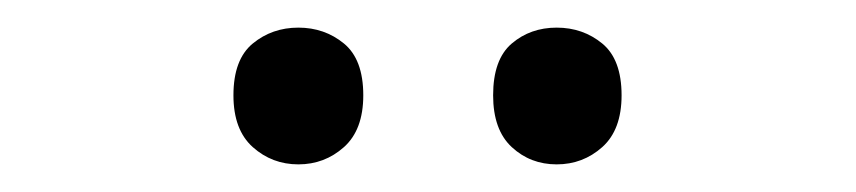

<svg xmlns="http://www.w3.org/2000/svg" viewBox="-20 -750 620 139"><path d="M149 -681Q149 -707 163 -718.5Q177 -730 196 -730Q215 -730 229 -718.5Q243 -707 243 -681Q243 -656 229 -643.5Q215 -631 196 -631Q177 -631 163 -643.5Q149 -656 149 -681ZM337 -681Q337 -707 350.5 -718.5Q364 -730 383 -730Q402 -730 416 -718.5Q430 -707 430 -681Q430 -656 416 -643.5Q402 -631 383 -631Q364 -631 350.5 -643.5Q337 -656 337 -681Z"/></svg>

Font: Noto Sans Ugaritic
Style: Regular
Weight: 400
Designer: Monotype Design Team
Foundry: Monotype Imaging Inc.
Version: Version 2.001; ttfautohint (v1.8.4.7-5d5b)